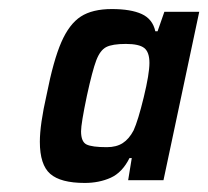

<svg xmlns="http://www.w3.org/2000/svg" viewBox="-20 -709 460 424"><path d="M68 -396Q68 -434 83 -500Q98 -576 115.5 -616Q133 -656 158.5 -672.5Q184 -689 227 -689Q269 -689 293 -678Q317 -667 323 -640H328L343 -683H420L341 -311H263L271 -360H266Q250 -328 224.5 -316.5Q199 -305 167 -305Q114 -305 91 -325Q68 -345 68 -396ZM275 -421Q285 -443 297.5 -494.5Q310 -546 310 -570Q310 -594 298.5 -603Q287 -612 258 -612Q228 -612 214.5 -605Q201 -598 192.5 -575.5Q184 -553 172 -498Q159 -436 159 -419Q159 -396 171 -390Q183 -384 216 -384Q237 -384 251 -393Q265 -402 275 -421Z"/></svg>

Font: Saira Semi Condensed Medium
Style: Italic
Weight: 500
Width: 4
Italic angle: -12°
Designer: Hector Gatti with collaboration of the Omnibus-Type team
Foundry: Omnibus-Type
Version: Version 1.001; ttfautohint (v1.8)